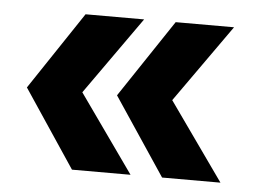

<svg xmlns="http://www.w3.org/2000/svg" viewBox="-38 -512 642 485"><g transform="rotate(5 283.0 -269.0)"><path d="M389 -466H537L397.5 -269L537 -72H389L257.5 -269ZM160.5 -466H309L169.5 -269L309 -72H160.5L29 -269Z"/></g></svg>

Font: Overused Grotesk
Style: Bold
Weight: 710
Version: Version 0.004